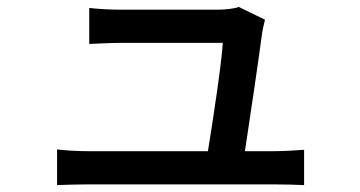

<svg xmlns="http://www.w3.org/2000/svg" viewBox="-20 -533 1040 555"><path d="M746 -476 670 -513C660 -508 628 -505 610 -505H326C301 -505 263 -507 238 -510V-406C265 -407 297 -409 327 -409H624C621 -353 595 -181 581 -96H235C203 -96 171 -98 145 -101V2C179 1 202 0 235 0H774C798 0 840 1 859 2V-100C836 -98 795 -96 772 -96H688C702 -189 730 -376 738 -440C740 -450 743 -465 746 -476Z"/></svg>

Font: Source Han Sans JP Medium
Style: Regular
Weight: 500
Designer: Ryoko NISHIZUKA 西塚涼子 (kana, bopomofo & ideographs); Paul D. Hunt (Latin, Greek & Cyrillic); Sandoll Communications 산돌커뮤니
Foundry: Adobe
Version: Version 2.002;hotconv 1.0.116;makeotfexe 2.5.65601